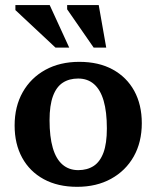

<svg xmlns="http://www.w3.org/2000/svg" viewBox="-20 -710 604 742"><path d="M282.5 -52.5Q317 -52.5 341.8 -68.5Q366.5 -84.5 379.8 -120Q393 -155.5 393 -213.5Q393 -278 380.5 -320.8Q368 -363.5 343.2 -385Q318.5 -406.5 282 -406.5Q247.5 -406.5 222.8 -390.5Q198 -374.5 184.8 -338.8Q171.5 -303 171.5 -245.5Q171.5 -181.5 184 -138.5Q196.5 -95.5 221.5 -74Q246.5 -52.5 282.5 -52.5ZM278 12Q203.5 12 149.2 -17.5Q95 -47 65.8 -100.2Q36.5 -153.5 36.5 -225Q36.5 -298.5 67.8 -353.8Q99 -409 155.2 -440Q211.5 -471 286.5 -471Q361.5 -471 415.5 -441.5Q469.5 -412 498.8 -358.8Q528 -305.5 528 -234Q528 -160.5 496.8 -105.2Q465.5 -50 409.2 -19Q353 12 278 12ZM247.5 -526H194.5L39.5 -671V-690.5H172ZM390.5 -526H342L239.5 -674V-690.5H361.5Z"/></svg>

Font: Newsreader SemiBold
Style: Regular
Weight: 600
Designer: Hugues Gentile
Foundry: Production Type
Version: Version 1.003